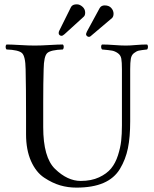

<svg xmlns="http://www.w3.org/2000/svg" viewBox="-20 -855 708 885"><path d="M503.4 -792Q503.4 -778.8 496.6 -772L397.5 -688Q394.5 -685.1 389.6 -685.1Q385.3 -685.1 380.9 -688.7Q376.5 -692.4 376.5 -698.2L380.4 -709L439.5 -817.9Q446.8 -830.1 462.4 -830.1Q482.4 -830.1 492.9 -818.1Q503.4 -806.2 503.4 -792ZM372.6 -796.9Q372.6 -783.7 365.7 -777.8L277.3 -697.3Q269 -689.9 263.7 -689.9Q258.3 -689.9 254.4 -693.4Q250.5 -696.8 250.5 -702.1Q250.5 -708.5 252.9 -712.9L307.6 -823.2Q314.9 -835.4 334.5 -835Q347.7 -835 360.1 -824Q372.6 -813 372.6 -796.9ZM179.2 -269Q179.2 -128.9 233.9 -76.2Q291 -21 352.1 -21Q400.9 -21 436.5 -37.6Q472.2 -54.2 492.2 -78.6Q512.2 -103 523.7 -138.9Q535.2 -174.8 538.6 -206.3Q542 -237.8 542 -276.9V-536.1Q542 -568.4 539.1 -584.7Q536.1 -601.1 522.9 -610.1Q509.8 -619.1 496.8 -621.6Q483.9 -624 450.2 -627Q446.3 -631.8 446 -638.9Q445.8 -646 450.2 -649.9Q474.1 -649.9 506.1 -647.5Q538.1 -645 560.1 -645Q579.1 -645 606.4 -647.5Q633.8 -649.9 658.2 -649.9Q662.1 -646 662.1 -638.9Q662.1 -631.8 658.2 -627Q630.4 -624 619.6 -621.6Q608.9 -619.1 597.4 -610.1Q585.9 -601.1 583 -584Q580.1 -566.9 580.1 -536.1V-294.9Q580.1 -223.1 569.6 -171.6Q559.1 -120.1 533 -76.7Q506.8 -33.2 457 -11.7Q407.2 9.8 332 9.8Q293 9.8 257.1 -0.7Q221.2 -11.2 183.6 -36.1Q146 -61 123 -112.5Q100.1 -164.1 100.1 -235.8V-320.8Q100.1 -452.6 98.1 -536.1Q97.2 -596.2 81.1 -610.6Q64.9 -625 9.8 -627Q5.9 -631.8 5.9 -638.9Q5.9 -646 9.8 -649.9Q30.8 -649.9 71.3 -647.5Q111.8 -645 139.9 -645Q168 -645 208.5 -647.5Q249 -649.9 270 -649.9Q273.9 -646 273.9 -638.9Q273.9 -631.8 270 -627Q213.9 -625 198 -610.6Q182.1 -596.2 181.2 -536.1Q179.2 -475.1 179.2 -382.8Z"/></svg>

Font: Linux Libertine Display
Style: Regular
Weight: 400
Designer: Philipp H. Poll
Foundry: Philipp H. Poll
Version: Version 5.0.9